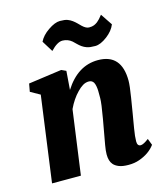

<svg xmlns="http://www.w3.org/2000/svg" viewBox="-121 -913 881 1017"><g transform="rotate(-15 319.5 -404.5)"><path d="M547.4 -73.7Q561.5 -73.7 591.3 -96.2L605 -60.5Q574.7 -19 517.1 1Q491.2 10.3 458.3 10.3Q425.3 10.3 405.8 2.4Q386.2 -5.4 376 -17.6Q359.4 -36.6 359.4 -73.2Q359.4 -93.3 364.7 -123.5L389.2 -259.8Q403.8 -342.3 403.8 -370.6Q403.8 -398.9 403.6 -410.9Q403.3 -422.9 400.9 -436Q398.4 -449.2 394 -457Q385.3 -471.2 367.9 -471.2Q350.6 -471.2 334.7 -461.7Q318.8 -452.1 303.2 -435.5Q271 -402.8 247.1 -352.1L198.7 0H40.5L104.5 -469.7L52.2 -499L60.1 -542.5L242.7 -567.9L268.1 -556.2L260.3 -453.6Q332.5 -567.9 443.4 -567.9Q572.8 -567.9 572.8 -420.4Q572.8 -393.6 562.5 -330.6L548.8 -246.6Q545.9 -228 542.2 -208Q538.6 -188 535.6 -168.5Q528.3 -125 528.3 -99.4Q528.3 -73.7 547.4 -73.7ZM223.6 -677.2 186 -737.8Q201.2 -769.5 237.8 -794.4Q275.4 -820.3 303 -820.3Q330.6 -820.3 344.5 -814.9Q358.4 -809.6 369.6 -801.3Q380.9 -793 390.1 -783.7Q390.1 -783.7 407.7 -766.1Q427.7 -747.1 444.6 -747.1Q461.4 -747.1 471.9 -751.5Q482.4 -755.9 491.2 -762.7Q503.9 -772.5 522 -795.9L564.9 -731.9Q551.8 -698.7 516.6 -671.9Q479.5 -643.6 450.2 -643.6Q420.9 -643.6 405.5 -648.9Q390.1 -654.3 378.9 -662.4Q367.7 -670.4 358.6 -679.7Q349.6 -689 340.3 -697.3Q318.4 -715.8 289.6 -716.3Q260.7 -716.8 223.6 -677.2Z"/></g></svg>

Font: Merriweather
Style: Heavy Italic
Weight: 900
Italic angle: -7°
Designer: Eben Sorkin
Foundry: Eben Sorkin
Version: Version 1.001